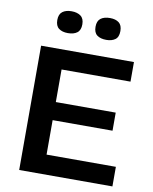

<svg xmlns="http://www.w3.org/2000/svg" viewBox="-94 -935 799 1004"><g transform="rotate(10 306.0 -432.5)"><path d="M78 0V-660H571V-556H205V-383H523V-287H205V-104H573V0ZM408 -749Q377 -749 359 -762.5Q341 -776 341 -807Q341 -838 359 -851.5Q377 -865 408 -865Q438 -865 455.5 -851.5Q473 -838 473 -807Q473 -775 455 -762Q437 -749 408 -749ZM204 -749Q174 -749 156 -762.5Q138 -776 138 -807Q138 -838 156 -851.5Q174 -865 204 -865Q234 -865 252.5 -851.5Q271 -838 271 -807Q271 -776 253 -762.5Q235 -749 204 -749Z"/></g></svg>

Font: Bricolage Grotesque 10pt SemiBold
Style: Regular
Weight: 600
Designer: Mathieu Triay
Foundry: Atelier Triay
Version: Version 1.000; ttfautohint (v1.8.4.7-5d5b);gftools[0.9.29]